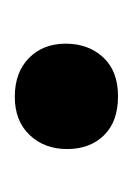

<svg xmlns="http://www.w3.org/2000/svg" viewBox="21 -190 183 266"><g transform="rotate(-90 113.0 -56.5)"><path d="M113 15Q78 15 59 -4.5Q40 -24 40 -55.5Q40 -87 59.5 -107.5Q79 -128 112.5 -128Q146 -128 166 -108.5Q186 -89 186 -57.5Q186 -26 167 -5.5Q148 15 113 15Z"/></g></svg>

Font: Bree Serif
Style: Regular
Weight: 400
Designer: Veronika Burian, Jos Scaglione
Foundry: TypeTogether
Version: Version 1.002